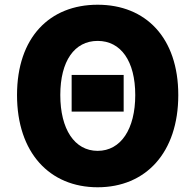

<svg xmlns="http://www.w3.org/2000/svg" viewBox="-20 -778 826 812"><path d="M283 -306H503V-461H283ZM393 14C596 14 734 -132 734 -376C734 -619 596 -758 393 -758C190 -758 52 -620 52 -376C52 -132 190 14 393 14ZM393 -140C295 -140 235 -232 235 -376C235 -520 295 -605 393 -605C491 -605 552 -520 552 -376C552 -232 491 -140 393 -140Z"/></svg>

Font: ChiuKong Gothic MN Heavy
Style: Regular
Weight: 900
Designer: Ryoko NISHIZUKA 西塚涼子 (kana, bopomofo & ideographs); Paul D. Hunt (Latin, Greek & Cyrillic); Sandoll Communications 산돌커뮤니
Foundry: Adobe
Version: Version 1.300